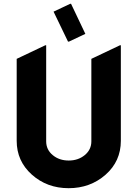

<svg xmlns="http://www.w3.org/2000/svg" viewBox="-20 -987 728 1017"><path d="M351.6 -966.8H356.4L432.1 -807.6L345.2 -766.6H340.3L263.7 -925.3ZM68.4 -241.2V-675.3L219.7 -747.1H224.6V-238.3Q224.6 -193.8 259.8 -165Q293.9 -136.7 344 -136.7Q394 -136.7 429 -165.5Q463.9 -194.3 463.9 -238.3V-675.3L615.2 -747.1H620.1V-241.2Q620.1 -132.8 539.1 -61.5Q458 9.8 343.5 9.8Q229 9.8 148.7 -62Q68.4 -133.8 68.4 -241.2Z"/></svg>

Font: Nova Round
Style: Bold
Weight: 700
Designer: Wojciech Kalinowski "wmk69" (wmk69@o2.pl)
Foundry: Wojciech Kalinowski "wmk69" (wmk69@o2.pl)
Version: Version 3.1.0; 2021-05-23